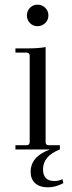

<svg xmlns="http://www.w3.org/2000/svg" viewBox="-20 -639 307 821"><path d="M140 -527Q121 -527 108 -540.5Q95 -554 95 -573Q95 -592 108 -605.5Q121 -619 140 -619Q160 -619 173.5 -605.5Q187 -592 187 -573Q187 -554 173.5 -540.5Q160 -527 140 -527ZM247 127 251 144Q218 162 184 162Q150 162 130.5 144.5Q111 127 111 96Q111 30 194 0H46V-18H93Q107 -18 107 -32V-400Q107 -414 93 -414H46V-432H92Q149 -432 175 -438V-32Q175 -18 188 -18H236V0Q164 28 164 85Q164 135 212 135Q232 135 247 127Z"/></svg>

Font: Arapey Thin
Style: Regular
Weight: 100
Designer: Eduardo Rodriguez Tunni
Foundry: Eduardo Rodriguez Tunni
Version: Version 4.000;hotconv 1.0.109;makeotfexe 2.5.65596